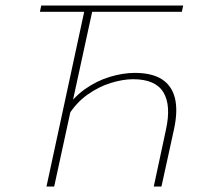

<svg xmlns="http://www.w3.org/2000/svg" viewBox="-20 -678 728 698"><path d="M539 0 583 -205Q603 -295 574 -342.5Q545 -390 464 -390Q427 -390 383 -376.5Q339 -363 297.5 -333.5Q256 -304 226 -255L211 -270Q244 -322 287.5 -353Q331 -384 379 -398.5Q427 -413 470 -413Q533 -413 569 -389.5Q605 -366 616 -321Q627 -276 613 -210L567 0ZM149 0 291 -658H320L177 0ZM125 -635 130 -658H646L641 -635Z"/></svg>

Font: Ysabeau Office Thin
Style: Italic
Weight: 250
Italic angle: -12°
Designer: Christian Thalmann (Catharsis Fonts)
Version: Version 2.001;gftools[0.9.30]; featfreeze: tnum,lnum,ss02